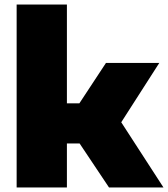

<svg xmlns="http://www.w3.org/2000/svg" viewBox="-20 -828 742 848"><path d="M53.5 0V-808H275.5V-371.5H330.5L448 -550H683.5L515.5 -288L702 0H461.5L331.5 -194.5H275.5V0Z"/></svg>

Font: Encode Sans SmExp Black
Style: Regular
Weight: 900
Width: 6
Designer: Multiple Designers
Foundry: Impallari Type
Version: Version 3.002; ttfautohint (v1.8.3) -l 8 -r 50 -G 200 -x 14 